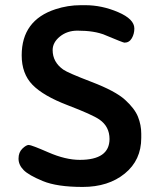

<svg xmlns="http://www.w3.org/2000/svg" viewBox="-20 -718 618 748"><path d="M291 -95.2Q406.2 -95.2 406.7 -176.3Q406.7 -225.1 367.2 -252.4Q339.4 -271.5 244.1 -307.9Q148.9 -344.2 106.7 -387.5Q64.5 -430.7 64.5 -502.4Q64.5 -639.2 196.3 -682.1Q244.1 -697.8 294.9 -697.8H312Q377 -697.8 440.2 -670.7Q503.4 -643.6 503.4 -606.9Q503.4 -585.9 493.4 -568.8Q483.4 -551.8 464.8 -551.8Q460 -551.8 389.2 -581.5Q348.6 -598.6 281.7 -598.6Q241.7 -598.6 213.4 -575.7Q185.1 -552.7 185.1 -522.9Q185.1 -476.1 226.6 -446.8Q244.6 -434.1 337.2 -398.7Q429.7 -363.3 467.3 -329.1Q504.9 -294.9 517.6 -262.9Q530.3 -231 530.3 -197.3V-180.7Q530.3 -94.2 466.3 -42Q402.3 10.3 302.2 10.3Q202.1 10.3 146.7 -12.7Q91.3 -35.6 71.8 -55.7Q52.2 -75.7 52.2 -100.1Q52.2 -124.5 67.1 -138.9Q82 -153.3 92 -153.3Q102.1 -153.3 168.7 -124.3Q235.4 -95.2 291 -95.2Z"/></svg>

Font: Averia Sans Libre
Style: Bold
Weight: 700
Version: Version 1.002